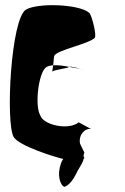

<svg xmlns="http://www.w3.org/2000/svg" viewBox="-20 -586 484 744"><path d="M33 -55C54 -20 197 24 225 30C219 37 212 54 209 80C207 115 220 136 230 138C261 126 277 81 282 74C294 52 301 45 305 27C307 27 308 28 309 28C305 25 301 19 307 5C305 1 296 -16 290 -30C284 -63 308 -90 333 -86L285 -112C246 -80 148 -101 136 -139C114 -177 129 -298 156 -323C162 -329 172 -332 186 -333C188 -350 189 -369 191 -371C205 -393 321 -415 347 -439C356 -448 335 -529 326 -536C289 -570 128 -576 81 -549C22 -515 1 -111 33 -55ZM182 -307C183 -306 181 -307 182 -309C180 -308 181 -308 182 -307ZM182 -309C191 -315 241 -322 245 -325C246 -326 246 -327 247 -327C223 -332 203 -334 186 -333C184 -323 184 -314 182 -309ZM247 -327C267 -324 285 -321 295 -317C283 -322 257 -330 247 -327ZM295 -317 299 -315C298 -316 297 -316 295 -317ZM301 -314C301 -314 299 -315 299 -315C300 -315 301 -314 301 -314ZM309 24C317 26 313 26 309 24Z"/></svg>

Font: Ampere
Style: SCUltCnd
Weight: 400
Version: Version 1